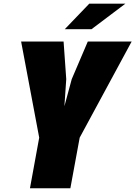

<svg xmlns="http://www.w3.org/2000/svg" viewBox="-20 -1006 724 1026"><path d="M326.2 -850.1H469.2L649.9 -986.3H457ZM140.1 0H356L405.8 -270.5L683.6 -784.2H449.2L363.3 -583L324.2 -438.5L334 -583L319.8 -784.2H92.8L189.5 -270.5Z"/></svg>

Font: Decalotype Black Italic
Style: Regular
Weight: 900
Italic angle: -10°
Designer: Alfredo Marco Pradil
Foundry: Alfredo Marco Pradil
Version: Version 1.0